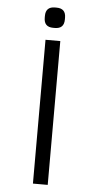

<svg xmlns="http://www.w3.org/2000/svg" viewBox="-58 -895 467 931"><g transform="rotate(5 175.0 -430.0)"><path d="M139 -700H211V0H139ZM126 -806V-815Q126 -860 171 -860H179Q224 -860 224 -815V-806Q224 -761 179 -761H171Q126 -761 126 -806Z"/></g></svg>

Font: Krub
Style: Regular
Weight: 400
Designer: Ekaluck Peanpanawate
Foundry: Cadson Demak Co.,Ltd.
Version: Version 1.000; ttfautohint (v1.6)